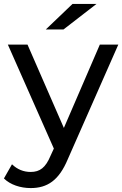

<svg xmlns="http://www.w3.org/2000/svg" viewBox="-42 -757 622 977"><path d="M-22 151C10 183 62 200 114 200C199 200 258 161 303 53L560 -530H466L283 -106L98 -530H-2L232 -1L215 36C190 96 161 118 114 118C78 118 46 105 19 79ZM281 -607 449 -737H327L191 -607Z"/></svg>

Font: Malon Grotesk Med
Style: Regular
Weight: 500
Designer: Julieta Ulanovsky
Foundry: Julieta Ulanovsky
Version: Version 7.200